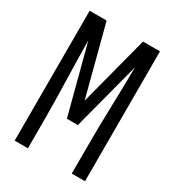

<svg xmlns="http://www.w3.org/2000/svg" viewBox="-178 -838 855 941"><g transform="rotate(30 250.0 -367.5)"><path d="M51 0V-735H147L250 -341L353 -735H449V0H374V-147Q374 -262 377.5 -376.5Q381 -491 382 -606L281 -221H219L118 -606Q119 -491 122.5 -376.5Q126 -262 126 -147V0Z"/></g></svg>

Font: Iosevka Fixed
Style: Regular
Weight: 400
Monospace: yes
Designer: Belleve Invis
Foundry: Belleve Invis
Version: Version 33.2.4